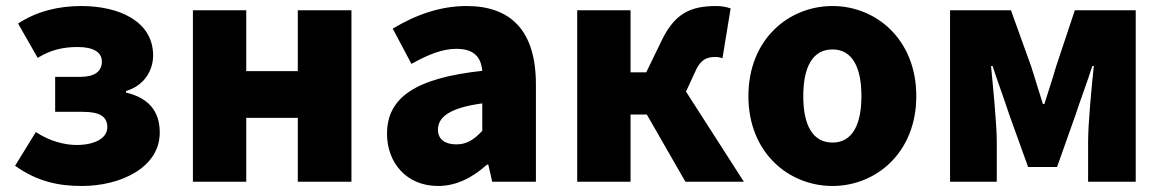

<svg xmlns="http://www.w3.org/2000/svg" viewBox="-20 -603 3858 637"><path d="M252 14C380 14 510 -47 510 -163C510 -238 469 -279 398 -296V-301C462 -320 488 -373 488 -419C488 -533 374 -583 250 -583C174 -583 103 -566 40 -525L105 -411C149 -438 190 -447 238 -447C291 -447 318 -429 318 -399C318 -366 294 -348 246 -348H163V-232H255C310 -232 336 -217 336 -181C336 -143 292 -122 234 -122C196 -122 145 -134 99 -165L30 -53C105 0 175 14 252 14Z M620 0H797V-212H968V0H1146V-569H968V-367H797V-569H620Z M1433 14C1496 14 1549 -15 1596 -57H1600L1613 0H1758V-323C1758 -501 1675 -583 1528 -583C1439 -583 1358 -553 1283 -508L1345 -391C1402 -423 1449 -441 1494 -441C1552 -441 1576 -414 1580 -368C1358 -344 1264 -279 1264 -159C1264 -64 1328 14 1433 14ZM1494 -124C1457 -124 1433 -140 1433 -173C1433 -213 1469 -245 1580 -260V-169C1554 -141 1530 -124 1494 -124Z M2256 -299 2284 -360C2304 -408 2327 -414 2355 -414C2363 -414 2370 -412 2377 -410L2404 -575C2390 -580 2374 -583 2357 -583C2272 -583 2218 -560 2173 -464L2124 -363H2072V-569H1895V0H2072V-223H2126L2254 0H2448Z M2742 14C2886 14 3020 -96 3020 -284C3020 -473 2886 -583 2742 -583C2597 -583 2463 -473 2463 -284C2463 -96 2597 14 2742 14ZM2742 -130C2675 -130 2645 -190 2645 -284C2645 -379 2675 -439 2742 -439C2808 -439 2838 -379 2838 -284C2838 -190 2808 -130 2742 -130Z M3132 0H3287V-132C3287 -194 3274 -319 3268 -384H3273C3289 -335 3313 -270 3329 -221L3391 -49H3487L3548 -221C3564 -270 3588 -333 3604 -384H3609C3602 -319 3590 -194 3590 -132V0H3748V-569H3546L3484 -383C3471 -337 3457 -298 3445 -258H3440C3428 -298 3415 -337 3401 -383L3334 -569H3132Z"/></svg>

Font: Noto Sans CJK Black
Style: Bold
Weight: 900
Designer: Ryoko NISHIZUKA (kana & ideographs); Paul D. Hunt (Latin, Greek & Cyrillic); Wenlong ZHANG (bopomofo); Sandoll Communica
Foundry: Adobe Systems Incorporated
Version: Version 1.000;PS 1;hotconv 1.0.78;makeotf.lib2.5.61930